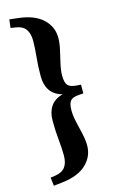

<svg xmlns="http://www.w3.org/2000/svg" viewBox="-130 -763 561 953"><g transform="rotate(-15 150.5 -286.5)"><path d="M282.5 -309.5V-264.5L260 -263Q226.5 -261 215 -246.8Q203.5 -232.5 203.5 -197Q203.5 -170.5 211.2 -137.2Q219 -104 226.5 -70.8Q234 -37.5 234 -10.5Q234 46 192.2 85.8Q150.5 125.5 70 135L22.5 140.5L17.5 97.5L41.5 94Q77.5 88.5 93.5 67.2Q109.5 46 109.5 7.5Q109.5 -28 104.8 -73.5Q100 -119 100 -173.5Q100 -217 119.8 -246.2Q139.5 -275.5 182 -287Q139.5 -298.5 119.8 -327.8Q100 -357 100 -400.5Q100 -455 104.8 -500.5Q109.5 -546 109.5 -581.5Q109.5 -620 93.5 -641.5Q77.5 -663 41.5 -668L17.5 -671.5L22.5 -714.5L70 -709Q150.5 -699.5 192.2 -659.8Q234 -620 234 -563.5Q234 -537 226.5 -503.5Q219 -470 211.2 -436.8Q203.5 -403.5 203.5 -377Q203.5 -342 215 -327.8Q226.5 -313.5 260 -311Z"/></g></svg>

Font: Newsreader Text ExtraBold
Style: Regular
Weight: 800
Designer: Hugues Gentile
Foundry: Production Type
Version: Version 1.001